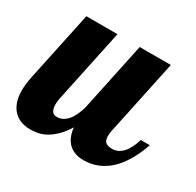

<svg xmlns="http://www.w3.org/2000/svg" viewBox="-125 -632 788 770"><g transform="rotate(30 269.5 -247.0)"><path d="M546.9 -179.2Q532.7 -138.7 516.1 -108.9Q499.5 -79.1 481.7 -58.6Q463.9 -38.1 445.3 -25.4Q426.8 -12.7 409.2 -5.9Q391.6 1 375.5 3.4Q359.4 5.9 346.2 5.9Q303.2 5.9 277.8 -17.8Q252.4 -41.5 247.1 -88.9Q228 -58.1 208.5 -39.6Q189 -21 169.9 -10.7Q150.9 -0.5 132.8 2.7Q114.7 5.9 99.1 5.9Q76.7 5.9 57.1 -1Q37.6 -7.8 23.2 -22.5Q8.8 -37.1 0.5 -59.6Q-7.8 -82 -7.8 -113.8Q-7.8 -127.4 -5.9 -143.8Q-3.9 -160.2 0 -179.2L67.9 -500H211.9L140.1 -160.2Q137.2 -144.5 137.2 -131.8Q137.2 -114.7 143.6 -102.8Q149.9 -90.8 167 -90.8Q181.6 -90.8 193.8 -97.4Q206.1 -104 216.1 -115.7Q226.1 -127.4 233.6 -143.8Q241.2 -160.2 247.1 -179.2L314.9 -500H459L387.2 -160.2Q384.8 -151.9 383.8 -143.8Q382.8 -135.7 382.8 -127.9Q382.8 -106.9 392.8 -98.9Q402.8 -90.8 423.8 -90.8Q438.5 -90.8 450.9 -97.4Q463.4 -104 473.6 -115.7Q483.9 -127.4 491.7 -143.8Q499.5 -160.2 504.9 -179.2Z"/></g></svg>

Font: Lobster
Style: Regular
Weight: 400
Designer: Pablo Impallari
Foundry: Pablo Impallari
Version: Version 1.007; ttfautohint (v1.1) -l 8 -r 50 -G 50 -x 14 -D 